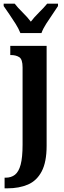

<svg xmlns="http://www.w3.org/2000/svg" viewBox="-39 -786 350 1046"><path d="M-14 240V182H-8Q22 182 42.5 166Q63 150 73.5 111Q84 72 84 2V-419Q84 -463 66 -474.5Q48 -486 22 -486H17V-536H215V8Q215 97 188 148Q161 199 113 219.5Q65 240 2 240ZM72 -606Q63 -629 46.5 -655.5Q30 -682 12 -708Q-6 -734 -19 -753V-766H41Q57 -745 84 -718.5Q111 -692 129 -668Q147 -692 174 -718.5Q201 -745 218 -766H277V-753Q265 -734 247 -708Q229 -682 212 -655.5Q195 -629 187 -606Z"/></svg>

Font: Noto Serif ExtraCondensed
Style: Bold
Weight: 700
Width: 2
Designer: Monotype Design Team
Foundry: Monotype Imaging Inc.
Version: Version 2.014; ttfautohint (v1.8.4.7-5d5b)